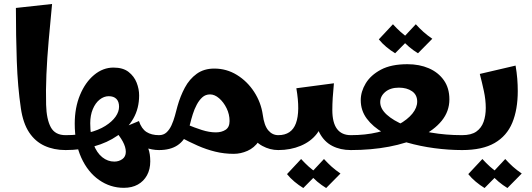

<svg xmlns="http://www.w3.org/2000/svg" viewBox="-20 -755 2675 966"><path d="M310 0Q251 0 204 -21.5Q157 -43 126.5 -89Q96 -135 85 -210Q69 -318 64.5 -446.5Q60 -575 60 -715L242 -735Q233 -642 225 -552Q217 -462 213.5 -380.5Q210 -299 212 -228Q214 -155 235.5 -115Q257 -75 310 -75L330 -38Z M603 190Q535 190 478.5 150.5Q422 111 389 38.5Q356 -34 356 -133Q356 -213 382.5 -277Q409 -341 453.5 -378Q498 -415 551 -415Q599 -415 627 -393Q655 -371 667.5 -339Q680 -307 680 -275Q680 -210 651 -159Q622 -108 571 -72.5Q520 -37 453 -18.5Q386 0 310 0V-75Q376 -75 426 -87.5Q476 -100 510 -121.5Q544 -143 561.5 -168Q579 -193 579 -218Q579 -244 565.5 -257.5Q552 -271 527 -271Q503 -271 481.5 -254Q460 -237 447 -206Q434 -175 434 -135Q434 -72 450.5 -29Q467 14 494.5 36Q522 58 555 58Q578 58 595.5 45.5Q613 33 613 9Q613 -15 597.5 -43.5Q582 -72 555 -101L674 -139L682 -81Q691 -68 704 -50Q717 -32 726.5 -6.5Q736 19 736 57Q736 97 719.5 127Q703 157 673.5 173.5Q644 190 603 190ZM780 0Q745 0 710 -13Q675 -26 650 -53Q625 -80 619 -121L679 -146Q692 -107 717 -91Q742 -75 780 -75L800 -38Z M1156 19Q1108 19 1063 8Q1018 -3 975 -22Q932 -41 889 -64L920 -129Q958 -113 995.5 -101Q1033 -89 1066 -89Q1095 -89 1115 -102Q1135 -115 1135 -146Q1135 -180 1120 -210.5Q1105 -241 1082.5 -260.5Q1060 -280 1037 -280Q1014 -280 998 -265.5Q982 -251 970 -228.5Q958 -206 950 -180.5Q942 -155 936.5 -132Q931 -109 925 -94Q909 -48 873 -24Q837 0 780 0V-75Q803 -75 818 -89Q833 -103 843 -125Q853 -147 860 -172.5Q867 -198 873 -221Q887 -271 910 -314Q933 -357 969.5 -383.5Q1006 -410 1058 -410Q1120 -410 1172 -378Q1224 -346 1258.5 -293Q1293 -240 1302 -178Q1304 -167 1304.5 -155.5Q1305 -144 1305 -133Q1305 -77 1282 -44Q1259 -11 1225 4Q1191 19 1156 19ZM1380 0Q1338 0 1299.5 -21Q1261 -42 1237 -86.5Q1213 -131 1213 -202L1302 -178Q1309 -124 1329.5 -99.5Q1350 -75 1380 -75L1400 -38Z M1380 0V-75Q1447 -75 1469 -135Q1491 -195 1471 -311L1660 -336Q1656 -295 1654 -262.5Q1652 -230 1652 -202L1604 -172Q1604 -121 1574 -82Q1544 -43 1493 -21.5Q1442 0 1380 0ZM1745 0Q1692 0 1651.5 -21Q1611 -42 1587.5 -86.5Q1564 -131 1564 -202H1652Q1652 -138 1675.5 -106.5Q1699 -75 1745 -75L1765 -38ZM1506 191Q1483 177 1461.5 159Q1440 141 1424 121L1495 45Q1514 66 1533.5 83.5Q1553 101 1578 118ZM1621 191Q1598 177 1576.5 159Q1555 141 1539 121L1610 45Q1629 66 1648.5 83.5Q1668 101 1693 118Z M1745 0V-75Q1819 -75 1880 -89.5Q1941 -104 1985.5 -128.5Q2030 -153 2054.5 -183Q2079 -213 2079 -244Q2079 -278 2053 -296Q2027 -314 1987 -314Q1944 -314 1918.5 -292.5Q1893 -271 1893 -241Q1893 -208 1926 -178Q1959 -148 2016.5 -124.5Q2074 -101 2148 -88Q2222 -75 2305 -75L2325 -38L2305 0Q2237 0 2165.5 -9.5Q2094 -19 2027.5 -38Q1961 -57 1908.5 -87Q1856 -117 1825.5 -158Q1795 -199 1795 -251Q1795 -294 1820 -335.5Q1845 -377 1896.5 -404.5Q1948 -432 2030 -432Q2090 -432 2137.5 -411.5Q2185 -391 2213 -351.5Q2241 -312 2241 -255Q2241 -195 2202.5 -147.5Q2164 -100 2095.5 -67Q2027 -34 1937.5 -17Q1848 0 1745 0ZM1968 -487Q1945 -501 1923.5 -519Q1902 -537 1886 -557L1957 -633Q1976 -612 1995.5 -594.5Q2015 -577 2040 -560ZM2083 -487Q2060 -501 2038.5 -519Q2017 -537 2001 -557L2072 -633Q2091 -612 2110.5 -594.5Q2130 -577 2155 -560Z M2305 0V-75Q2351 -75 2376.5 -93Q2402 -111 2413 -142Q2424 -173 2424 -212Q2424 -253 2414.5 -297Q2405 -341 2394 -383L2574 -425Q2580 -390 2582.5 -359Q2585 -328 2585 -297Q2585 -204 2557.5 -137.5Q2530 -71 2468.5 -35.5Q2407 0 2305 0ZM2418 191Q2395 177 2373.5 159Q2352 141 2336 121L2407 45Q2426 66 2445.5 83.5Q2465 101 2490 118ZM2533 191Q2510 177 2488.5 159Q2467 141 2451 121L2522 45Q2541 66 2560.5 83.5Q2580 101 2605 118Z"/></svg>

Font: Marhey Medium
Style: Regular
Weight: 500
Designer: Nur Syamsi & Bustanul Arifin
Foundry: Namelatype
Version: Version 1.000